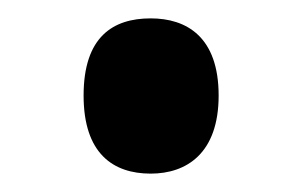

<svg xmlns="http://www.w3.org/2000/svg" viewBox="-20 -459 329 209"><path d="M144 -270C183 -270 218 -292 218 -355C218 -419 183 -439 144 -439C103 -439 71 -419 71 -355C71 -292 103 -270 144 -270Z"/></svg>

Font: Noto Serif Display Condensed Black
Style: Regular
Weight: 900
Width: 3
Designer: Monotype Design Team
Foundry: Monotype Imaging Inc.
Version: Version 2.009